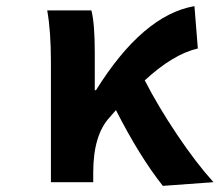

<svg xmlns="http://www.w3.org/2000/svg" viewBox="-20 -594 716 626"><path d="M676 0 511 12Q436 -82 358 -235L338 -212Q284 -154 284 -32V0H146V-393Q146 -492 134 -560H278Q289 -517 289 -423V-300H293Q446 -545 614 -574L625 -436Q544 -417 452 -332Q495 -248 557 -155.5Q619 -63 676 0Z"/></svg>

Font: NotoSansHansBold
Style: Bold
Weight: 700
Designer: Ryoko NISHIZUKA  (kana & ideographs); Paul D. Hunt (Latin, Greek & Cyrillic); Wenlong ZHANG  (bopomofo); Sandoll Communi
Foundry: Adobe Systems Incorporated
Version: Version 1.00;December 8, 2021;FontCreator 13.0.0.2675 64-bit